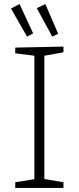

<svg xmlns="http://www.w3.org/2000/svg" viewBox="-20 -924 386 944"><path d="M292 -667 198 -650V-44L292 -28V0H55V-28L149 -43V-650L55 -662V-690L292 -695ZM113 -744 34 -882 76 -904 143 -760ZM237 -744 161 -884 203 -904 266 -758Z"/></svg>

Font: Bitter Light
Style: Regular
Weight: 300
Designer: Sol Matas, and Bitter project Authors
Foundry: Sol Matas
Version: Version 2.001